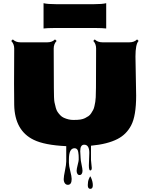

<svg xmlns="http://www.w3.org/2000/svg" viewBox="-20 -913 961 1227"><path d="M598.6 -733.9H321.3Q284.2 -733.9 258.3 -731V-892.6Q283.7 -886.2 341.8 -886.2H577.6Q633.3 -886.2 658.7 -892.6V-731Q633.3 -733.9 598.6 -733.9ZM845.7 -551.8 850.1 -302.2Q850.1 -171.9 817.9 -111.3Q787.6 -53.7 731.4 -24.9Q667.5 8.3 561.5 18.1V109.4L566.4 159.7Q566.4 176.3 557.1 176.3Q547.9 176.3 547.9 144L550.8 64.5Q550.8 11.7 518.1 11.7Q492.7 11.7 492.7 53.2Q492.7 53.2 495.1 95.7Q495.1 110.4 501.2 138.4Q507.3 166.5 507.3 178.2Q507.3 189.9 502.4 197.8Q497.6 205.6 488.3 205.6Q479 205.6 474.4 197.5Q469.7 189.5 469.7 178.2Q469.7 167 476.3 141.4Q482.9 115.7 482.9 108.4Q482.9 101.1 482.9 93.5Q482.9 85.9 482.4 78.1Q481.9 70.3 480 58.6Q476.1 34.2 456.5 34.2Q420.4 34.2 420.4 105.5V127.9Q420.4 146 429.2 180.7Q438 215.3 438 230.5Q438 268.1 413.6 268.1Q401.4 268.1 394.3 257.8Q387.2 247.6 387.2 231.4Q387.2 215.3 395.3 176.8Q403.3 138.2 403.3 118.2V21Q264.6 14.6 195.3 -19.5Q74.2 -78.1 70.8 -242.2Q69.8 -287.6 69.8 -377.4L70.8 -603Q70.8 -631.8 51.8 -651.4L62 -661.1Q80.1 -642.6 110.4 -642.6H283.2Q313 -642.6 331.5 -661.1L341.8 -651.4Q323.2 -632.3 323.2 -603L324.2 -352.1Q324.2 -279.3 328.1 -259.8Q332 -240.2 336.7 -223.9Q341.3 -207.5 347.9 -197.8Q354.5 -188 364.7 -177Q375 -166 388.2 -160.2Q418.9 -146.5 448.5 -146.5Q478 -146.5 494.4 -149.2Q510.7 -151.9 523.2 -158Q535.6 -164.1 545.7 -171.1Q555.7 -178.2 562.7 -189.2Q569.8 -200.2 575.2 -210.2Q580.6 -220.2 583.7 -235.4Q586.9 -250.5 588.9 -262Q590.8 -273.4 591.8 -291Q593.3 -317.9 593.3 -352.1L594.2 -603Q594.2 -632.8 576.2 -651.4L585.4 -661.1Q604 -642.6 634.3 -642.6H807.1Q837.9 -642.6 856 -661.1L865.7 -651.4Q845.7 -630.9 845.7 -551.8ZM541 270Q541 246.6 548.1 230.2Q555.2 213.9 556.6 213.9Q558.1 213.9 562 222.7Q573.2 248 573.2 271Q573.2 293.9 557.1 293.9Q541 293.9 541 270Z"/></svg>

Font: Nosifer
Style: Regular
Weight: 400
Version: Version 001.002